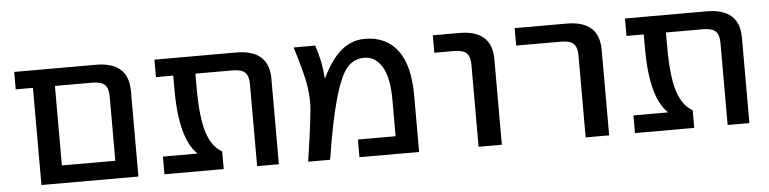

<svg xmlns="http://www.w3.org/2000/svg" viewBox="-38 -699 3472 867"><g transform="rotate(-5 1697.5 -265.0)"><path d="M42 -440.4V-519.5H412.1Q559.6 -519.5 559.6 -387.7V0H120.1V-440.4ZM219.7 -80.1H461.9V-372.1Q461.9 -409.2 445.3 -424.8Q428.7 -440.4 388.7 -440.4H219.7Z M677.7 0V-80.1H833V-82Q755.9 -156.2 755.9 -377.9V-440.4H677.7V-519.5H1047.9Q1196.3 -519.5 1196.3 -387.7V0H1097.7V-372.1Q1097.7 -409.2 1081.1 -424.8Q1064.5 -440.4 1025.4 -440.4H856.4V-377.9Q856.4 -241.2 878.4 -173.3Q900.4 -105.5 946.3 -80.1V0Z M1308.6 -519.5H1406.2Q1431.6 -447.3 1436.5 -370.1H1438.5Q1479.5 -454.1 1526.4 -492.2Q1573.2 -530.3 1631.8 -530.3Q1727.5 -530.3 1779.8 -461.9Q1832 -393.6 1832 -254.9V0H1561.5V-80.1H1732.4V-245.1Q1732.4 -346.7 1702.1 -396Q1671.9 -445.3 1623.5 -445.3Q1575.2 -445.3 1544.9 -411.1Q1481.4 -339.8 1428.7 0H1329.1Q1361.3 -214.8 1361.3 -262.2Q1361.3 -309.6 1352.5 -357.4Q1343.8 -405.3 1308.6 -519.5Z M1939.5 -440.4V-519.5H2059.6Q2207 -519.5 2207 -387.7V0H2101.6V-372.1Q2101.6 -409.2 2085 -424.8Q2068.4 -440.4 2028.3 -440.4Z M2310.5 -440.4V-519.5H2545.9Q2693.4 -519.5 2693.4 -387.7V0H2586.9V-372.1Q2586.9 -409.2 2570.3 -424.8Q2553.7 -440.4 2514.6 -440.4Z M2810.5 0V-80.1H2965.8V-82Q2888.7 -156.2 2888.7 -377.9V-440.4H2810.5V-519.5H3180.7Q3329.1 -519.5 3329.1 -387.7V0H3230.5V-372.1Q3230.5 -409.2 3213.9 -424.8Q3197.3 -440.4 3158.2 -440.4H2989.3V-377.9Q2989.3 -241.2 3011.2 -173.3Q3033.2 -105.5 3079.1 -80.1V0Z"/></g></svg>

Font: GenEi M Gothic v2 Medium
Style: Regular
Weight: 500
Version: Version 2.0